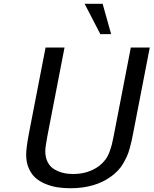

<svg xmlns="http://www.w3.org/2000/svg" viewBox="-20 -976 811 1014"><path d="M566.9 -795.9H509.8L426.8 -956.1H522ZM219.2 -176.8Q219.2 -149.4 228.3 -127.7Q237.3 -106 252 -93Q266.6 -80.1 286.4 -71.8Q306.2 -63.5 325.7 -60.3Q345.2 -57.1 366.2 -57.1Q446.8 -57.1 504.4 -100.1Q523.4 -115.2 536.9 -133.3Q550.3 -151.4 558.6 -174.8Q566.9 -198.2 571 -214.1Q575.2 -230 580.6 -258.8L670.9 -725.1H771L684.1 -276.9Q678.7 -248.5 675.3 -233.2Q671.9 -217.8 665 -192.6Q658.2 -167.5 650.4 -150.6Q642.6 -133.8 631.1 -113.5Q619.6 -93.3 603.8 -76.4Q587.9 -59.6 567.9 -44.9Q482.9 18.1 351.6 18.1Q316.4 18.1 285.2 13.4Q253.9 8.8 222.7 -3.7Q191.4 -16.1 168.9 -35.4Q146.5 -54.7 132.3 -86.4Q118.2 -118.2 118.2 -158.7Q118.2 -195.8 133.8 -276.9L220.7 -725.1H320.8L230.5 -258.8Q219.2 -200.7 219.2 -176.8Z"/></svg>

Font: Aurulent Sans
Style: Italic
Weight: 400
Italic angle: -11°
Version: Version 2007.05.04